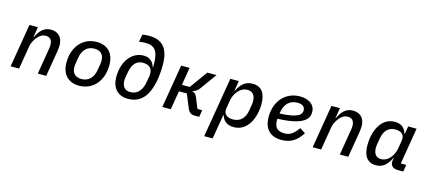

<svg xmlns="http://www.w3.org/2000/svg" viewBox="-66 -1382 4933 2211"><g transform="rotate(15 2400.5 -276.0)"><path d="M148.4 0 195.3 -279.8C204.2 -333.1 237.9 -376.4 250.4 -391.7C277.3 -424.4 308.6 -444.6 350.1 -444.6C403.4 -444.6 427.2 -408 427.2 -358.3C427.2 -342.7 425.1 -322.8 421.5 -301.1L371.4 0H471.9L522 -299.7C527.3 -331 529.8 -356.2 529.8 -378.9C529.8 -468.4 480.1 -528.1 389.2 -528.1C306.8 -528.1 257.1 -476.2 218.8 -393.8H214.5L234.4 -516H133.5L47.6 0Z M865.1 12.1C1024.1 12.1 1143.1 -111.5 1143.1 -308.6C1143.1 -440 1070.7 -528.1 934.7 -528.1C775.9 -528.1 657 -404.5 657 -207.4C657 -76 730.5 12.1 865.1 12.1ZM758.2 -184.7C758.2 -196.7 759.9 -212.4 763.1 -232.2L774.1 -298.3C789.4 -390.3 842.7 -446.4 928.6 -446.4C998.2 -446.4 1042.3 -409.8 1042.3 -331.3C1042.3 -319.2 1040.5 -303.6 1037.3 -283.7L1026.3 -217.7C1011 -125.7 957.4 -69.6 871.4 -69.6C802.2 -69.6 758.2 -106.2 758.2 -184.7Z M1446 12.1C1512.8 12.1 1570.7 -5 1622.2 -56.1C1689.3 -123.6 1736.5 -262.8 1736.5 -470.9C1736.5 -662.6 1657.7 -752.1 1499.6 -752.1C1466.3 -752.1 1435 -748.9 1418 -745L1402.3 -655.5C1420.1 -659.8 1445.3 -663 1478.3 -663C1587.4 -663 1635.3 -608.7 1635.3 -449.9V-412.6H1631C1611.9 -479 1567.5 -516 1495.7 -516C1365.1 -516 1254.3 -394.5 1254.3 -196.7C1254.3 -73.2 1321 12.1 1446 12.1ZM1354.4 -182.2C1354.4 -196 1356.5 -210.2 1360.4 -233.7L1370 -286.9C1386.7 -381.4 1434.7 -434.3 1508.5 -434.3C1589.8 -434.3 1622.2 -391.3 1622.2 -336.6C1622.2 -315.3 1619.3 -294.7 1616.1 -278.8L1606.9 -226.2C1588.4 -122.5 1531.6 -69.6 1454.9 -69.6C1393.8 -69.6 1354.4 -106.2 1354.4 -182.2Z M1856.2 0H1957L1994.3 -223.4H2088.8L2152.7 -66.4C2171.9 -19.9 2196.7 0 2240.8 0H2295.8L2309.7 -82.7H2252.5L2202.8 -204.9C2186.4 -245.7 2170.1 -257.8 2144.9 -263.1L2146 -268.5C2179.7 -275.6 2202.8 -291.9 2226.9 -326L2364 -516H2254.3L2101.6 -304.3H2008.2L2043 -516H1942.5Z M2409.1 199.9H2509.6L2558.9 -92H2563.2C2583.1 -24.9 2631.4 12.1 2708.8 12.1C2877.8 12.1 2950.6 -167.6 2950.6 -328.1C2950.6 -456.3 2898.4 -528.1 2793 -528.1C2702.8 -528.1 2653.1 -474.1 2613.3 -393.8H2609.7L2629.6 -516H2528.8ZM2572.8 -175.4 2589.8 -279.1C2597.7 -325.3 2621.1 -364.3 2643.5 -389.9C2675.4 -426.8 2712.4 -444.6 2753.2 -444.6C2817.8 -444.6 2848 -400.9 2848.4 -333.5C2848.4 -319.2 2847.3 -304.3 2844.5 -288.4L2833.1 -220.5C2818.2 -130.3 2768.1 -71.7 2677.9 -71.7C2605.5 -71.7 2561.4 -109.4 2572.8 -175.4Z M3279.1 12.1C3395.6 12.1 3464.5 -44 3521 -132.8L3454.2 -175.4C3397.7 -98 3358.3 -70 3290.1 -70C3195 -70 3170.8 -125 3170.8 -191.4C3170.8 -194.2 3170.8 -203.1 3171.9 -212.4C3489.3 -221.9 3538.7 -311.8 3538.7 -387.8C3538.7 -479.8 3460.9 -528.1 3358.7 -528.1C3187.1 -528.1 3068.2 -397.4 3068.2 -208.8C3068.2 -64.3 3141.7 12.1 3279.1 12.1ZM3179.3 -276.3 3181.1 -287.6C3197.4 -395.2 3258.9 -450.3 3349.1 -450.3C3413.7 -450.3 3438.6 -420.5 3438.6 -381.7C3438.6 -337.4 3409.1 -285.2 3179.3 -276.3Z M3749.3 0 3796.2 -279.8C3805 -333.1 3838.8 -376.4 3851.2 -391.7C3878.2 -424.4 3909.4 -444.6 3951 -444.6C4004.3 -444.6 4028.1 -408 4028.1 -358.3C4028.1 -342.7 4025.9 -322.8 4022.4 -301.1L3972.3 0H4072.8L4122.9 -299.7C4128.2 -331 4130.7 -356.2 4130.7 -378.9C4130.7 -468.4 4081 -528.1 3990.1 -528.1C3907.7 -528.1 3858 -476.2 3819.6 -393.8H3815.3L3835.2 -516H3734.4L3648.4 0Z M4403.4 12.1C4492.9 12.1 4539.4 -41.9 4579.2 -122.5H4582.7L4577.8 -93.4C4568.9 -38 4596.9 0 4664.8 0H4728.3L4742.2 -82.4H4677.2L4749.3 -516H4648.8L4633.2 -424H4628.9C4609.4 -491.1 4563.9 -528.1 4488.6 -528.1C4321 -528.1 4251.1 -348 4251.1 -189.6C4251.1 -60 4300.1 12.1 4403.4 12.1ZM4353 -182.5C4353 -196.7 4354.4 -211.6 4356.9 -227.6L4368.3 -295.5C4383.2 -385.7 4430.4 -444.6 4518.5 -444.6C4590.2 -444.6 4630.7 -406.6 4619.7 -340.6L4602.3 -236.9C4594.5 -191.4 4573.2 -152 4551.1 -125.7C4519.9 -89.1 4482.6 -71.7 4443.5 -71.7C4381.7 -71.7 4353 -115.1 4353 -182.5Z"/></g></svg>

Font: Margiela Mono Italic Medium It
Style: Regular
Weight: 500
Designer: Mike Abbink, Paul van der Laan, Pieter van Rosmalen
Foundry: Bold Monday
Version: Version 2.003 2021